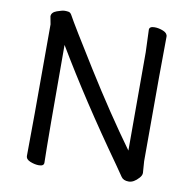

<svg xmlns="http://www.w3.org/2000/svg" viewBox="-81 -796 900 896"><g transform="rotate(10 369.0 -347.5)"><path d="M586 19Q561 19 550.5 3.5Q540 -12 515 -48Q323 -318 181 -557Q181 -105 184 1Q184 17 160 17Q141 17 119.5 8.5Q98 0 98 -17Q100 -106 100 -640L93 -677Q93 -696 118 -705Q143 -714 155 -714Q165 -714 173 -712.5Q181 -711 187 -701Q212 -655 329.5 -467Q447 -279 560 -123V-589L556 -695Q556 -711 581 -711Q601 -711 622 -702.5Q643 -694 643 -677Q641 -588 641 -87L645 -32Q645 -20 634 -8Q610 19 586 19Z"/></g></svg>

Font: LXGW WenKai Medium
Style: Regular
Weight: 500
Designer: LXGW / Fontworks Inc.
Foundry: LXGW / Fontworks Inc.
Version: Version 1.501; October 10, 2024